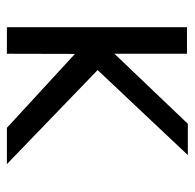

<svg xmlns="http://www.w3.org/2000/svg" viewBox="-24 -542 566 558"><g transform="rotate(90 259.0 -263.0)"><path d="M59.1 -523.4V0H136.2L136.7 -197.8L351.6 0H457L183.6 -263.7L430.7 -525.9H339.8L136.2 -312.5V-523.4Z"/></g></svg>

Font: Tuffy
Style: Regular
Weight: 500
Designer: Thatcher Ulrich, Karoly Barta and Michael Everson
Version: Version 001.270